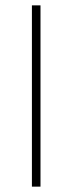

<svg xmlns="http://www.w3.org/2000/svg" viewBox="-20 -696 270 716"><path d="M99 0V-676H131V0Z"/></svg>

Font: Outfit Thin
Style: Regular
Weight: 100
Designer: Rodrigo Fuenzalida
Foundry: fragTYPE
Version: Version 1.100;gftools[0.9.27]